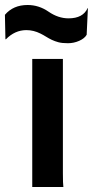

<svg xmlns="http://www.w3.org/2000/svg" viewBox="-66 -745 371 765"><path d="M184.6 -54.7Q184.6 -12.7 186.5 0H62.5V-510.3H184.6ZM39.1 -625Q-6.8 -625 -42.5 -588.4L-44.4 -588.9L-46.4 -686Q-13.2 -725.1 43.9 -725.1Q88.9 -725.1 127.4 -698.5Q166 -671.9 207 -671.9Q265.1 -671.9 283.2 -712.9L284.2 -711.9L279.3 -606.4Q271 -591.8 249.5 -582.3Q228 -572.8 204.6 -572.8Q181.2 -572.8 166.7 -576.7Q152.3 -580.6 140.1 -586.4Q127.9 -592.3 117.4 -598.9Q106.9 -605.5 95.2 -611.3Q67.9 -625 39.1 -625Z"/></svg>

Font: Hammersmith One
Style: Regular
Weight: 400
Designer: Nicole Fally
Foundry: Nicole Fally
Version: Version 1.003